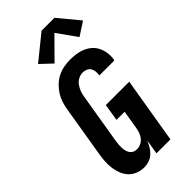

<svg xmlns="http://www.w3.org/2000/svg" viewBox="-302 -1046 1120 1120"><g transform="rotate(-45 258.0 -486.0)"><path d="M165 8Q137 8 112 -1.5Q87 -11 69 -29.5Q51 -48 41 -73Q31 -98 27.5 -124Q24 -150 25.5 -178Q27 -206 32 -234L84 -548Q88 -574 96 -599Q104 -624 118.5 -647Q133 -670 153.5 -689.5Q174 -709 198 -721Q222 -733 248 -738Q274 -743 300 -743Q326 -743 351 -739.5Q376 -736 399 -726Q422 -716 440 -700Q458 -684 468.5 -662Q479 -640 482.5 -614.5Q486 -589 482 -563Q481 -562 481 -560.5Q481 -559 480 -557H357Q357 -558 357 -558.5Q357 -559 357 -560Q359 -574 357.5 -589Q356 -604 348.5 -615.5Q341 -627 327.5 -632.5Q314 -638 300 -638Q281 -638 263 -628.5Q245 -619 233.5 -602.5Q222 -586 215.5 -568Q209 -550 206 -531L154 -217Q152 -204 151 -190.5Q150 -177 150.5 -164.5Q151 -152 154.5 -139.5Q158 -127 165 -117Q172 -107 183 -102Q194 -97 208 -97Q224 -97 240 -104.5Q256 -112 267 -125.5Q278 -139 283.5 -155Q289 -171 292 -187L311 -303H244L261 -408H454L386 0H271L286 -91Q278 -72 267 -53.5Q256 -35 240.5 -20.5Q225 -6 204.5 1Q184 8 165 8ZM221 -791 151 -857 303 -980H409L516 -851L433 -797L347 -918Z"/></g></svg>

Font: Iosevka Curly XBdObl
Style: Regular
Weight: 800
Italic angle: -9°
Monospace: yes
Designer: Belleve Invis
Foundry: Belleve Invis
Version: Version 11.1.0; ttfautohint (v1.8.3)